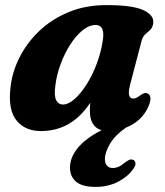

<svg xmlns="http://www.w3.org/2000/svg" viewBox="-20 -501 646 753"><path d="M491 -172Q483 -141.5 486.2 -128Q489.5 -114.5 502 -114.5Q509.5 -114.5 515.8 -117.8Q522 -121 531.5 -128Q548 -140.5 560 -134Q579 -123.5 562 -83Q536.5 -25.5 474 -0.5Q432.5 28 412 62Q391.5 96 391.5 123Q391.5 141 400.2 149.5Q409 158 421.5 158Q446 158 470.5 136Q479.5 129.5 486.5 126.2Q493.5 123 501 125.5Q508.5 127.5 511 137.5Q513.5 147.5 501 163.5Q482 191.5 443 211.8Q404 232 355 232Q302.5 232 278.5 211.8Q254.5 191.5 254.5 156Q254.5 117.5 284.2 80.2Q314 43 378 9.5Q332.5 -4 332.5 -66Q332.5 -82.5 334 -98Q260.5 13 141 13Q78.5 13 44.8 -28.5Q11 -70 21 -156.5Q27 -216.5 55.8 -274.2Q84.5 -332 133.2 -378.8Q182 -425.5 248.5 -453.2Q315 -481 397.5 -481Q499 -481 541.8 -461.5Q584.5 -442 581 -410.5Q578.5 -392.5 569.2 -383.8Q560 -375 550 -366.5Q540 -358 535.5 -341.5ZM197 -165Q191.5 -123.5 200.8 -107.2Q210 -91 226.5 -91Q247.5 -91 271.8 -112Q296 -133 319 -169Q342 -205 359.2 -250.5Q376.5 -296 383.5 -344.5Q392 -403 355.5 -403Q329.5 -403 303.5 -381.8Q277.5 -360.5 255.2 -325.8Q233 -291 217.5 -249Q202 -207 197 -165Z"/></svg>

Font: Fraunces 9pt Soft
Style: Bold Italic
Weight: 700
Italic angle: -16°
Version: Version 1.000;[b76b70a41]